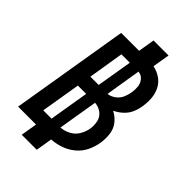

<svg xmlns="http://www.w3.org/2000/svg" viewBox="-276 -932 1129 1129"><g transform="rotate(45 288.0 -368.0)"><path d="M141 102H266L283 -1Q321 -3 359 -16Q397 -29 429 -55.5Q461 -82 478.5 -118.5Q496 -155 502 -193Q508 -231 503 -268.5Q498 -306 475.5 -334Q453 -362 421 -378Q449 -391 472.5 -412.5Q496 -434 508.5 -462.5Q521 -491 525 -520Q531 -556 528 -591Q525 -626 509.5 -656Q494 -686 466 -705Q438 -724 404 -731L422 -838H297L280 -735H131L9 0H158ZM185 -425 221 -647H291L254 -425ZM328 -425 364 -646Q389 -644 405 -625Q421 -606 423.5 -581.5Q426 -557 422 -532Q418 -507 407.5 -483.5Q397 -460 374.5 -443.5Q352 -427 328 -425ZM129 -89 170 -336H239L198 -89ZM272 -89 313 -336Q343 -334 367.5 -316Q392 -298 398.5 -268Q405 -238 400 -207Q395 -178 378 -149.5Q361 -121 331.5 -106Q302 -91 272 -89Z"/></g></svg>

Font: Iosevka Sparkle
Style: Bold Italic
Weight: 700
Italic angle: -9°
Designer: Belleve Invis
Foundry: Belleve Invis
Version: Version 4.5.0; ttfautohint (v1.8.3)